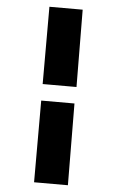

<svg xmlns="http://www.w3.org/2000/svg" viewBox="-61 -844 607 995"><g transform="rotate(5 243.0 -346.5)"><path d="M155 110V-315H328L331 110ZM155 -401V-803H328L331 -401Z"/></g></svg>

Font: Literata Variable Black
Style: Regular
Weight: 900
Designer: Latin by Veronika Burian and Jose Scaglione. Greek by Irene Vlachou. Cyrillic by Vera Evstafieva.
Foundry: TypeTogether
Version: Version 3.021